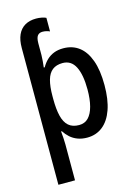

<svg xmlns="http://www.w3.org/2000/svg" viewBox="-145 -842 831 1160"><g transform="rotate(-15 270.0 -262.5)"><path d="M200 -765Q218 -765 235.5 -761.5Q253 -758 262 -753V-668Q254 -672 242 -675Q230 -678 217 -678Q196 -678 185.5 -664Q175 -650 175 -616V-544Q175 -527 173 -506Q171 -485 169 -467H175Q189 -492 208.5 -510.5Q228 -529 253.5 -539Q279 -549 312 -549Q369 -549 410 -518Q451 -487 473.5 -425Q496 -363 496 -270Q496 -180 474 -117.5Q452 -55 411 -22.5Q370 10 314 10Q281 10 254.5 0Q228 -10 208.5 -27.5Q189 -45 175 -67H170Q172 -47 173.5 -25Q175 -3 175 15V240H71V-615Q71 -665 86 -698Q101 -731 130 -748Q159 -765 200 -765ZM285 -464Q246 -464 221.5 -445Q197 -426 186 -386.5Q175 -347 175 -287V-268Q175 -205 185.5 -162Q196 -119 220.5 -97.5Q245 -76 286 -76Q322 -76 344.5 -99.5Q367 -123 378.5 -166.5Q390 -210 390 -271Q390 -363 364.5 -413.5Q339 -464 285 -464Z"/></g></svg>

Font: Noto Sans Display SemiCondensed Medium
Style: Regular
Weight: 500
Width: 4
Designer: Monotype Design Team
Foundry: Monotype Imaging Inc.
Version: Version 2.003